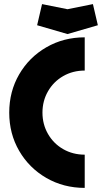

<svg xmlns="http://www.w3.org/2000/svg" viewBox="-20 -902 497 936"><path d="M25 -353Q25 -456 73.5 -539.5Q122 -623 206 -671.5Q290 -720 393 -720V-558Q335 -558 288 -531Q241 -504 214 -457Q187 -410 187 -353Q187 -296 214 -249Q241 -202 288 -175Q335 -148 393 -148V14Q290 14 206 -34.5Q122 -83 73.5 -166.5Q25 -250 25 -353ZM161 -779 185 -882 309 -857 433 -882 457 -779 309 -736Z"/></svg>

Font: Lineal Heavy
Style: Regular
Weight: 900
Designer: Created by Frank Adebiaye with contributions from Anton Moglia & Ariel Martín Pérez
Created by Frank ADEBIAYE with FontF
Foundry: Velvetyne Type Foundry
Version: Version 2.000